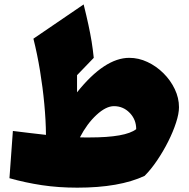

<svg xmlns="http://www.w3.org/2000/svg" viewBox="-20 -846 865 881"><path d="M573.2 -580.6Q616.2 -580.6 656.7 -561.5Q697.3 -542.5 730 -510Q762.7 -477.5 782 -437Q801.3 -396.5 801.3 -354Q801.3 -324.7 787.8 -283.2Q774.4 -241.7 751.7 -196.5Q729 -151.4 700.9 -109.9Q672.9 -68.4 643.6 -39.1Q528.3 15.1 334.5 15.1Q248.5 15.1 172.4 3.7Q96.2 -7.8 23.4 -28.3L39.1 -245.1Q81.1 -239.7 118.9 -235.4Q156.7 -231 190.9 -227.1Q190.4 -293 183.3 -368.7Q176.3 -444.3 163.6 -521.5Q150.9 -598.6 133.3 -668.5L363.8 -825.7Q377 -772.9 385.7 -732.2Q394.5 -691.4 400.4 -655.5Q406.2 -619.6 410.2 -580.6L333.5 -501V-422.4Q460 -580.6 573.2 -580.6ZM502.9 -358.9Q466.3 -358.9 422.9 -318.8Q379.4 -278.8 346.7 -215.8Q357.9 -215.3 368.9 -215.3Q379.9 -215.3 390.6 -215.3Q556.6 -215.3 605 -253.4Q605 -297.4 575.2 -328.1Q545.4 -358.9 502.9 -358.9Z"/></svg>

Font: Pinar Black
Style: Regular
Weight: 900
Designer: Amin Abedi
Version: Version 3.000